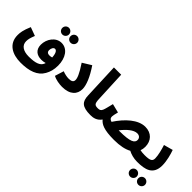

<svg xmlns="http://www.w3.org/2000/svg" viewBox="63 -1687 2862 2862"><g transform="rotate(45 1494.0 -256.0)"><path d="M491 -549C529 -549 561 -580 561 -619C561 -659 529 -690 491 -690C452 -690 421 -659 421 -619C421 -580 452 -549 491 -549ZM665 -549C703 -549 735 -580 735 -618C735 -658 703 -689 665 -689C625 -689 595 -658 595 -618C595 -580 625 -549 665 -549ZM724 27C756 -29 775 -92 775 -177C775 -336 696 -454 573 -454C453 -454 371 -334 371 -216C371 -113 437 -61 534 -61C561 -61 590 -65 616 -73C614 -66 612 -60 609 -53C585 5 519 38 369 38C249 38 180 -12 180 -97C180 -139 188 -170 217 -245L81 -295C32 -182 25 -121 25 -72C25 112 173 188 347 188C528 188 659 143 724 27ZM516 -243C516 -285 537 -322 566 -322C598 -322 622 -282 626 -200C607 -194 588 -192 571 -192C536 -192 516 -212 516 -243Z M849 -36C902 -6 982 6 1039 6C1205 6 1280 -77 1280 -187C1280 -270 1230 -394 1130 -541L992 -456C1090 -309 1110 -246 1110 -209C1110 -167 1080 -150 1024 -150C984 -150 935 -160 893 -177Z M1636 5C1691 5 1721 -26 1721 -72C1721 -112 1698 -145 1646 -145C1579 -145 1561 -158 1557 -256L1535 -746H1382L1405 -178C1409 -52 1459 5 1636 5Z M2620 5C2674 5 2705 -26 2705 -72C2705 -112 2682 -145 2629 -145C2593 -145 2563 -148 2535 -154C2545 -181 2550 -209 2550 -240C2550 -365 2470 -452 2339 -452C2191 -452 2041 -318 1930 -147C1887 -159 1878 -180 1878 -209C1878 -227 1885 -258 1899 -314L1758 -349C1718 -194 1719 -145 1646 -145L1636 5C1696 5 1762 -8 1812 -78C1856 -23 1931 18 2145 18C2273 18 2367 -3 2433 -40C2480 -15 2546 5 2620 5ZM2323 -298C2372 -298 2397 -267 2397 -231C2397 -170 2339 -133 2113 -133C2107 -133 2101 -133 2095 -133C2164 -222 2249 -298 2323 -298Z M2619 5C2787 5 2926 -27 2926 -223C2926 -318 2896 -427 2871 -496L2727 -456C2750 -385 2776 -286 2776 -223C2776 -165 2746 -145 2629 -145ZM2877 234C2915 234 2947 203 2947 165C2947 125 2915 94 2877 94C2837 94 2807 125 2807 165C2807 203 2837 234 2877 234ZM2703 234C2741 234 2773 203 2773 165C2773 125 2741 94 2703 94C2664 94 2633 125 2633 165C2633 203 2664 234 2703 234Z"/></g></svg>

Font: Noto Sans Arabic UI SemiCondensed Extra
Style: Regular
Weight: 800
Width: 4
Designer: Nadine Chahine - Monotype Design Team
Foundry: Monotype Imaging Inc.
Version: Version 1.900